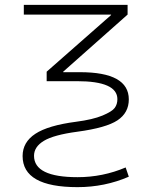

<svg xmlns="http://www.w3.org/2000/svg" viewBox="-20 -540 622 790"><path d="M78 -480V-520H505V-480L240 -245V-243H309Q510 -243 510 -131Q510 -76 463.5 -45Q417 -14 298 2Q201 15 160.5 39.5Q120 64 120 101Q120 189 299 189Q403 189 497 149L510 187Q411 230 299 230Q73 230 73 102Q73 45 125.5 10.5Q178 -24 293 -39Q362 -48 401.5 -64.5Q441 -81 452 -96Q463 -111 463 -132Q463 -206 297 -206H172V-245L437 -478V-480Z"/></svg>

Font: M PLUS 1p Light
Style: Regular
Weight: 300
Version: Version 1.061